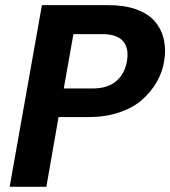

<svg xmlns="http://www.w3.org/2000/svg" viewBox="-20 -718 654 738"><path d="M225.1 -377.9H335.9Q393.1 -377.9 426 -405.5Q459 -433.1 467.8 -481.9Q476.6 -531.7 453.4 -559.3Q430.2 -586.9 372.1 -586.9H262.2ZM610.8 -481.9Q604 -440.4 583 -403.6Q562 -366.7 527.6 -335.7Q493.2 -304.7 439.9 -286.4Q386.7 -268.1 321.8 -268.1H205.1L158.2 0H17.1L141.1 -698.2H397.9Q459.5 -698.2 504.9 -681.6Q550.3 -665 575.4 -635.5Q600.6 -606 609.6 -566.9Q618.7 -527.8 610.8 -481.9Z"/></svg>

Font: SVN-Poppins SemiBold
Style: Italic
Weight: 600
Italic angle: -10°
Designer: Ninad Kale (Devanagari), Jonny Pinhorn (Latin)
Foundry: Indian Type Foundry
Version: Version 3.002 2017